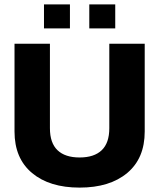

<svg xmlns="http://www.w3.org/2000/svg" viewBox="-20 -843 724 873"><path d="M180 -823H298V-714H180ZM386 -823H504V-714H386ZM46 -245V-644H207V-260Q207 -193 241.5 -160Q276 -127 342 -127Q408 -127 442.5 -160Q477 -193 477 -260V-644H638V-245Q638 -123 558.5 -56.5Q479 10 342 10Q205 10 125.5 -56.5Q46 -123 46 -245Z"/></svg>

Font: Kanit SemiBold
Style: Regular
Weight: 600
Designer: Katatrad Team
Foundry: CadsonDemak
Version: Version 1.030